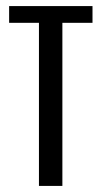

<svg xmlns="http://www.w3.org/2000/svg" viewBox="-20 -611 334 631"><path d="M108 0V-536H10V-591H284V-536H185V0Z"/></svg>

Font: Alumni Sans Medium
Style: Regular
Weight: 500
Designer: Robert E. Leuschke
Foundry: Robert E. Leuschke
Version: Version 1.018